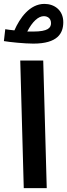

<svg xmlns="http://www.w3.org/2000/svg" viewBox="-40 -966 345 986"><path d="M131 -742C256 -742 285 -795 285 -852C285 -914 239 -946 188 -946C112 -946 61 -872 34 -810C15 -812 -2 -814 -13 -816L-20 -755C7 -750 86 -742 131 -742ZM185 -883C204 -883 222 -872 222 -847C222 -823 206 -804 131 -804C121 -804 111 -804 100 -804C126 -855 157 -883 185 -883ZM82 0H200L182 -655H64Z"/></svg>

Font: Noto Sans Arabic UI SmBd
Style: Regular
Weight: 600
Designer: Monotype Design Team, Nadine Chahine and Nizar Qandah
Foundry: Monotype Imaging Inc.
Version: Version 2.010